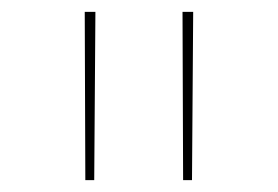

<svg xmlns="http://www.w3.org/2000/svg" viewBox="-20 -678 469 324"><path d="M123 -658H141L139 -374H124ZM288 -658H306L304 -374H289Z"/></svg>

Font: Ysabeau SC Thin
Style: Regular
Weight: 200
Designer: Christian Thalmann (Catharsis Fonts)
Version: Version 0.003